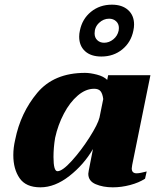

<svg xmlns="http://www.w3.org/2000/svg" viewBox="-20 -792 682 822"><path d="M319 -635Q319 -648 322 -661Q332 -711 369.5 -741.5Q407 -772 459 -772Q503 -772 528.5 -749Q554 -726 554 -687Q554 -675 551 -661Q541 -611 503.5 -580.5Q466 -550 414 -550Q369 -550 344 -573Q319 -596 319 -635ZM488 -661Q489 -665 489 -672Q489 -690 477 -701Q465 -712 447 -712Q423 -712 404 -694Q385 -676 385 -649Q385 -631 396.5 -620Q408 -609 426 -609Q447 -609 465 -623.5Q483 -638 488 -661ZM37 -128Q37 -160 45 -194Q68 -309 139.5 -394.5Q211 -480 344 -480Q366 -480 395 -472.5Q424 -465 439 -450L443 -470H624L546 -86Q544 -74 544 -71Q544 -50 565 -50Q574 -50 587 -53Q600 -56 608 -58L601 -27Q575 -10 537.5 0Q500 10 463 10Q421 10 389.5 -3.5Q358 -17 358 -48Q358 -52 360 -62L378 -154Q339 -87 277 -38.5Q215 10 153 10Q91 10 64 -29Q37 -68 37 -128ZM406 -289 422 -368Q419 -391 410.5 -401.5Q402 -412 383 -412Q347 -412 313 -383Q279 -354 253.5 -305.5Q228 -257 216 -202Q209 -160 209 -120Q209 -59 226 -59Q247 -59 287 -103Q327 -147 363 -203.5Q399 -260 406 -289Z"/></svg>

Font: Taviraj ExtraBold
Style: Italic
Weight: 800
Italic angle: -12°
Designer: Katatrad Team
Foundry: CadsonDemak
Version: Version 1.001